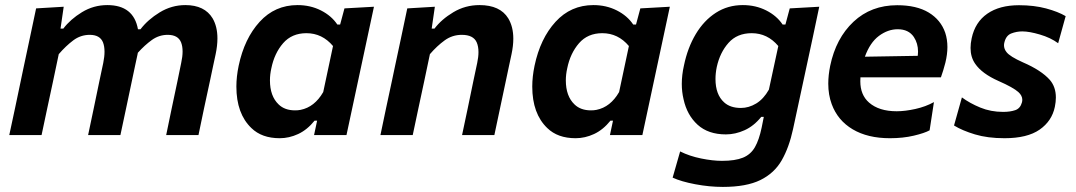

<svg xmlns="http://www.w3.org/2000/svg" viewBox="-20 -531 4230 755"><path d="M16.5 0Q28 -54.5 39 -105Q49.5 -155.5 62.5 -217L73 -267Q84 -319 96.5 -377.5Q109 -435.5 122 -498L230.5 -504.5L218 -418.5H229Q256.5 -455 302.2 -483Q348 -511 402 -511Q505.5 -511 522.5 -416H532.5Q561.5 -454 608.2 -482.5Q655 -511 709 -511Q784.5 -511 816 -459Q835 -426.5 835 -380Q835 -351.5 828 -318Q823.5 -297 818 -271.5Q812.5 -246 806.5 -217Q793 -154.5 782.2 -104.2Q771.5 -54 760.5 0H633.5Q644.5 -54.5 655 -104Q665.5 -153 677.5 -210.5L692.5 -283.5Q698 -308.5 698 -328.5Q698 -349.5 692 -364.5Q680 -394 639.5 -394Q605.5 -394 577.2 -373.8Q549 -353.5 522 -323.5Q521.5 -321 521 -318Q516.5 -297 511 -271.5Q505.5 -246 499.5 -217Q486.5 -155.5 475.8 -104.8Q465 -54 453.5 0H326.5Q338 -54.5 348.5 -104.5Q358.5 -154 370.5 -210.5L386 -283.5Q391 -308 391 -327.5Q391 -349 385 -364.5Q373 -394 333 -394Q297 -394 268 -372.2Q239 -350.5 211 -318L188.5 -211Q176 -153.5 165.5 -103.8Q155 -54 143.5 0Z M1080 12.5Q1009.5 12.5 968.5 -27.5Q909.5 -84 909.5 -190.5Q909.5 -229.5 918.5 -272.5Q941 -379.5 1001 -445.2Q1061 -511 1150 -511Q1200.5 -511 1242 -490Q1283.5 -469 1306.5 -434.5H1317.5L1334.5 -498L1450.5 -504.5L1342.5 0H1215L1227 -56.5H1217Q1188 -20.5 1152.5 -4Q1117 12.5 1080 12.5ZM1140.5 -97Q1152 -97 1162 -99Q1217 -110 1251 -169L1289.5 -350Q1247 -400.5 1185 -400.5Q1127.5 -400.5 1093.2 -361Q1059 -321.5 1047 -262.5Q1041.5 -238 1041.5 -215Q1041.5 -153 1075.5 -120.5Q1099.5 -97 1140.5 -97Z M1476 0Q1487.5 -53.5 1498 -105Q1509 -155.5 1522 -217L1532.5 -267Q1543.5 -318.5 1556 -377Q1568.5 -435.5 1581.5 -498L1690 -504.5L1677.5 -418.5H1688.5Q1716 -455 1762.8 -483Q1809.5 -511 1865.5 -511Q1946.5 -511 1978.5 -459Q1998.5 -426 1998.5 -379Q1998.5 -351 1991.5 -318Q1987 -297 1981.5 -271.5Q1976 -246 1970 -217Q1957 -155.5 1946.2 -104.8Q1935.5 -54 1924 0H1797Q1808.5 -54.5 1819 -104Q1829 -153.5 1841 -210.5L1856.5 -283.5Q1861.5 -307 1861.5 -326Q1861.5 -348.5 1854.5 -364.5Q1841.5 -394 1796 -394Q1758.5 -394 1728.5 -372.2Q1698.5 -350.5 1670.5 -318L1648 -211Q1635.5 -153.5 1625 -103.8Q1614.5 -54 1603 0Z M2243.5 12.5Q2173 12.5 2132 -27.5Q2073 -84 2073 -190.5Q2073 -229.5 2082 -272.5Q2104.5 -379.5 2164.5 -445.2Q2224.5 -511 2313.5 -511Q2364 -511 2405.5 -490Q2447 -469 2470 -434.5H2481L2498 -498L2614 -504.5L2506 0H2378.5L2390.5 -56.5H2380.5Q2351.5 -20.5 2316 -4Q2280.5 12.5 2243.5 12.5ZM2304 -97Q2315.5 -97 2325.5 -99Q2380.5 -110 2414.5 -169L2453 -350Q2410.5 -400.5 2348.5 -400.5Q2291 -400.5 2256.8 -361Q2222.5 -321.5 2210.5 -262.5Q2205 -238 2205 -215Q2205 -153 2239 -120.5Q2263 -97 2304 -97Z M2822.5 204Q2769.5 204 2714 193.5Q2658.5 183 2625 167.5L2654.5 64.5Q2691.5 83 2737 92.2Q2782.5 101.5 2819 101.5Q2871 101.5 2901.5 89Q2932 76.5 2948.5 47.8Q2965 19 2975 -29L2983.5 -71.5H2973.5Q2944.5 -35.5 2908 -19Q2871.5 -2.5 2834.5 -2.5Q2765 -2.5 2723.2 -40.5Q2681.5 -78.5 2668 -140.5Q2661 -169.5 2661 -201Q2661 -236 2669.5 -273.5Q2684 -343.5 2716 -397Q2748 -450.5 2795 -480.8Q2842 -511 2901 -511Q2951.5 -511 2993 -490Q3034.5 -469 3057.5 -434.5H3068.5L3085.5 -498L3201.5 -504.5L3176.5 -386Q3137 -205 3098.5 -23.5Q3083 48.5 3054 99.2Q3025 150 2970 177Q2915 204 2822.5 204ZM2893.5 -106.5Q2924.5 -106.5 2953.5 -124Q2982.5 -141.5 3003.5 -178.5L3040.5 -350Q2998 -400.5 2936 -400.5Q2878.5 -400.5 2844.8 -362.5Q2811 -324.5 2798.5 -267.5Q2793.5 -243 2793.5 -220.5Q2793.5 -159 2827.5 -128.5Q2851.5 -106.5 2893.5 -106.5Z M3479.5 12.5Q3392 12.5 3333 -22.5Q3274 -57.5 3250.5 -121.5Q3237 -158 3237 -202Q3237 -235 3244.5 -272Q3267 -380.5 3336.2 -445.5Q3405.5 -510.5 3508 -510.5Q3584 -510.5 3631.8 -481.8Q3679.5 -453 3697 -402Q3705.5 -376 3705.5 -346Q3705.5 -317.5 3697.5 -284.5Q3689.5 -253.5 3680 -227H3363.5Q3363 -219 3363 -211.5Q3363 -157.5 3397.5 -127.5Q3436.5 -93.5 3506 -93.5Q3539 -93.5 3579.5 -102.5Q3620 -111.5 3652.5 -129.5L3635.5 -18.5Q3615.5 -7.5 3573.2 2.5Q3531 12.5 3479.5 12.5ZM3510 -416Q3471.5 -416 3436.2 -389.8Q3401 -363.5 3381 -308L3589 -311.5Q3590 -320 3590 -328Q3590 -360.5 3573.5 -385.5Q3553 -416 3510 -416Z M3930 12.5Q3863.5 12.5 3813.8 -2.5Q3764 -17.5 3731.5 -37.5L3762.5 -148Q3793.5 -125 3834.8 -108Q3876 -91 3924.5 -91Q3952.5 -91 3972.2 -97.8Q3992 -104.5 3998.5 -128Q4000 -133.5 4000 -138.5Q4000 -155 3984.5 -169Q3964.5 -187 3906.5 -212.5Q3841 -241.5 3814.5 -280.5Q3796.5 -306.5 3796.5 -342.5Q3796.5 -360.5 3801 -381Q3814.5 -444 3862.5 -477.2Q3910.5 -510.5 3987 -510.5Q4046 -510.5 4093.5 -497.8Q4141 -485 4170.5 -467.5L4141 -361Q4111 -383 4069.2 -395.2Q4027.5 -407.5 4000 -407.5Q3977.5 -407.5 3956.8 -399.5Q3936 -391.5 3929.5 -364Q3928 -358.5 3928 -353Q3928 -338.5 3938 -326Q3951.5 -308.5 4002 -286Q4075 -254.5 4108.5 -216.5Q4132 -189 4132 -147.5Q4132 -130.5 4128 -111Q4116.5 -55 4068 -21.2Q4019.5 12.5 3930 12.5Z"/></svg>

Font: Heraclito SemiBold
Style: Italic
Weight: 600
Italic angle: -12°
Designer: Kostas Bartsokas (font) & Cristiano Sobral (main changes)
Foundry: Kostas Bartsokas (font) & Cristiano Sobral (main changes)
Version: Version 1.00;July 8, 2020;FontCreator 13.0.0.2655 64-bit